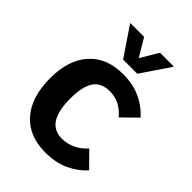

<svg xmlns="http://www.w3.org/2000/svg" viewBox="-216 -819 938 938"><g transform="rotate(45 252.5 -350.5)"><path d="M486 -70Q450 -29 397 -4.5Q344 20 272 20Q160 20 96.5 -51.5Q33 -123 33 -255Q33 -380 96 -450Q159 -520 271 -520Q339 -520 391 -496.5Q443 -473 482 -430L406 -355Q380 -385 350.5 -400Q321 -415 285 -415Q226 -415 199.5 -375.5Q173 -336 173 -253Q173 -169 200 -127Q227 -85 282 -85Q319 -85 352.5 -101Q386 -117 411 -146ZM119 -721H215L270 -629L325 -721H421L319 -570H221Z"/></g></svg>

Font: Moderustic SemiBold
Style: Regular
Weight: 600
Designer: Tural Alisoy
Foundry: TAFT Foundry
Version: Version 2.120